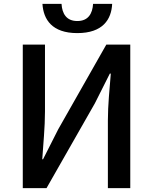

<svg xmlns="http://www.w3.org/2000/svg" viewBox="-20 -966 785 986"><path d="M97 0H219L467 -435L544 -588H549C543 -512 534 -427 534 -347V0H649V-737H526L279 -302L201 -148H197C202 -224 211 -313 211 -393V-737H97ZM377 -796C508 -796 552 -866 556 -946H458C455 -896 433 -858 377 -858C321 -858 299 -896 296 -946H198C203 -866 247 -796 377 -796Z"/></svg>

Font: Noto Sans HK Medium
Style: Regular
Weight: 500
Designer: Ryoko NISHIZUKA 西塚涼子 (kana, bopomofo & ideographs); Paul D. Hunt (Latin, Greek & Cyrillic); Sandoll Communications 산돌커뮤니
Foundry: Adobe
Version: Version 2.002;hotconv 1.0.116;makeotfexe 2.5.65601